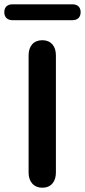

<svg xmlns="http://www.w3.org/2000/svg" viewBox="-56 -865 395 893"><path d="M141 8C182 8 204 -21 204 -62V-608C204 -650 181 -678 141 -678C100 -678 77 -650 77 -608V-62C77 -21 100 8 141 8ZM3 -771H280C305 -771 319 -785 319 -808C319 -832 305 -845 280 -845H3C-22 -845 -36 -832 -36 -808C-36 -785 -22 -771 3 -771Z"/></svg>

Font: SN Pro SemiBold
Style: Regular
Weight: 600
Designer: Tobias Whetton
Foundry: Supernotes
Version: Version 1.003;Glyphs 3.3 (3324)